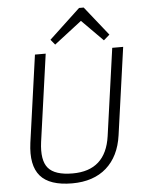

<svg xmlns="http://www.w3.org/2000/svg" viewBox="-61 -977 771 1032"><g transform="rotate(-5 324.5 -461.0)"><path d="M287 7Q165 7 115 -51Q65 -109 81 -229L147 -700H205L139 -229Q126 -131 162 -88.5Q198 -46 294 -46Q472 -46 498 -229L564 -700H623L557 -229Q549 -172 527.5 -128.5Q506 -85 471.5 -54.5Q437 -24 390.5 -8.5Q344 7 287 7ZM237 -772 405 -929H430L555 -772L523 -744L399 -869H422L260 -744Z"/></g></svg>

Font: Pathway Extreme 8pt Thin 12pt Thin
Style: Italic
Weight: 250
Italic angle: -8°
Version: Version 1.001;gftools[0.9.26]